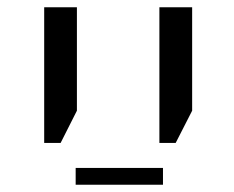

<svg xmlns="http://www.w3.org/2000/svg" viewBox="-20 -598 639 524"><path d="M459.5 -208H415V-578.1H504.4V-295.9ZM145.5 -208H100.6V-578.1H189.9V-295.9ZM424.8 -93.8H186.5V-139.6H424.8Z"/></svg>

Font: Lunasima
Style: Regular
Weight: 400
Designer: The DocRepair Project, Monotype Design Team
Foundry: Google
Version: Version 2.009